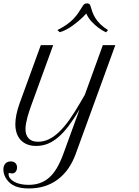

<svg xmlns="http://www.w3.org/2000/svg" viewBox="-133 -842 809 1120"><path d="M105 -578.6H177.2L52.7 -236.8Q45.9 -217.8 39.1 -198Q32.2 -178.2 27.1 -158.9Q22 -139.6 18.8 -121.8Q15.6 -104 15.6 -88.9Q15.6 -55.2 33.7 -35.2Q51.8 -15.1 88.9 -15.1Q121.6 -15.1 151.9 -29.5Q182.1 -43.9 211.9 -72.5Q241.7 -101.1 272.2 -144Q302.7 -187 335.9 -244.6L361.8 -289.1L466.8 -578.6H539.6L309.1 54.7Q273.4 153.3 203.4 205.3Q133.3 257.3 35.6 257.3Q-11.7 257.3 -43.2 244.6Q-74.7 231.9 -93.8 204.6Q-103.5 191.4 -108.4 176.5Q-113.3 161.6 -113.3 147Q-113.3 125 -101.8 112.3Q-90.3 99.6 -70.3 99.6Q-53.2 99.6 -43.5 108.9Q-33.7 118.2 -33.7 134.8Q-33.7 150.4 -42 160.2Q-50.3 169.9 -63 169.9Q-68.4 169.9 -71.5 168.5Q-74.7 167 -78.6 167Q-81.5 167 -82.3 168.2Q-83 169.4 -83 173.3Q-83 187 -74.2 198.5Q-65.4 210 -49.8 218.5Q-34.2 227.1 -12.9 231.7Q8.3 236.3 33.7 236.3Q69.3 236.3 99.1 226.1Q128.9 215.8 153.6 194.1Q178.2 172.4 198.2 138.7Q218.3 105 235.4 58.6L331.1 -204.1Q298.8 -149.4 268.6 -109.1Q238.3 -68.8 207.8 -42.5Q177.2 -16.1 145.5 -3.4Q113.8 9.3 78.1 9.3Q48.3 9.3 25.6 0.2Q2.9 -8.8 -12.5 -25.4Q-27.8 -42 -35.6 -65.4Q-43.5 -88.9 -43.5 -117.7Q-43.5 -143.1 -37.4 -173.3Q-31.2 -203.6 -19.5 -236.8ZM350.6 -808.6Q356 -817.4 362.1 -819.8Q368.2 -822.3 374.5 -822.3Q383.3 -822.3 387.9 -818.6Q392.6 -814.9 394.5 -808.1Q399.4 -791 405.5 -773.4Q411.6 -755.9 422.6 -737.8Q433.6 -719.7 451.4 -701.9Q469.2 -684.1 497.1 -666.5Q496.6 -666 495.1 -664.1Q493.7 -662.1 491.2 -659.7Q488.8 -656.7 485.4 -653.3Q461.9 -664.6 440.4 -680.7Q421.9 -694.3 402.3 -714.8Q382.8 -735.4 370.1 -763.2Q370.1 -763.2 364.3 -756.6Q358.4 -750 347.7 -739.7Q336.9 -729.5 322.3 -717Q307.6 -704.6 290.5 -692.4Q273.4 -680.2 254.4 -669.9Q235.4 -659.7 216.3 -654.3Q215.8 -654.3 213.6 -656Q211.4 -657.7 209 -660.2Q206.1 -662.6 201.7 -666.5Q234.4 -683.1 256.6 -699Q278.8 -714.8 294.9 -731.4Q311 -748 323.7 -766.8Q336.4 -785.6 350.6 -808.6Z"/></svg>

Font: Petit Formal Script
Style: Regular
Weight: 400
Version: Version 1.001; ttfautohint (v0.8) -G 200 -r 50